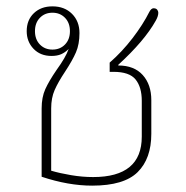

<svg xmlns="http://www.w3.org/2000/svg" viewBox="-20 -574 586 604"><path d="M111 -18V-233Q111 -268 122.5 -293.5Q134 -319 158 -354Q187 -394 196 -420Q185 -409 172.5 -403.5Q160 -398 142 -398Q107 -398 85.5 -420.5Q64 -443 64 -476Q64 -511 86.5 -532.5Q109 -554 145 -554Q183 -554 206.5 -530.5Q230 -507 230 -470Q230 -435 219 -409.5Q208 -384 185 -349Q163 -316 152 -291Q141 -266 141 -233V-37Q168 -29 203.5 -23Q239 -17 273 -17Q426 -17 426 -144V-257Q426 -300 406.5 -324Q387 -348 337 -348H325V-377Q364 -411 397 -454Q430 -497 450 -537Q456 -548 463 -548Q471 -548 474.5 -543.5Q478 -539 478 -534Q478 -523 470 -509Q435 -446 352 -370V-368Q402 -368 429 -338Q456 -308 456 -259V-153Q456 -75 413 -32.5Q370 10 270 10Q195 10 111 -18ZM200 -476Q200 -502 184.5 -518Q169 -534 145 -534Q121 -534 105.5 -518Q90 -502 90 -476Q90 -450 105.5 -434Q121 -418 145 -418Q169 -418 184.5 -434Q200 -450 200 -476Z"/></svg>

Font: Maitree ExtraLight
Style: Regular
Weight: 250
Designer: CadsonDemak Team
Foundry: CadsonDemak
Version: Version 1.002